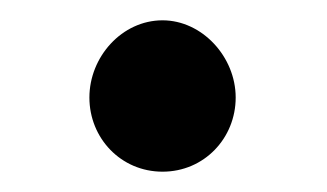

<svg xmlns="http://www.w3.org/2000/svg" viewBox="-20 -159 322 189"><path d="M68 -63C68 -23 99 10 140 10C181 10 212 -23 212 -63C212 -103 179 -139 140 -139C100 -139 68 -103 68 -63Z"/></svg>

Font: Noto Serif Oriya SemiBold
Style: Regular
Weight: 600
Designer: David Williams
Foundry: Google LLC, David Williams
Version: Version 1.051